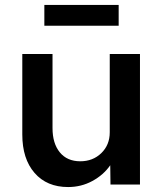

<svg xmlns="http://www.w3.org/2000/svg" viewBox="-20 -745 658 775"><path d="M255 10Q169 10 119.5 -47Q70 -104 70 -202V-527H192V-228Q192 -166 221.5 -130Q251 -94 304 -94Q355 -94 389 -127Q423 -160 423 -211V-527H545V0H426L425 -78Q398 -39 353 -14.5Q308 10 255 10ZM159 -641V-725H459V-641Z"/></svg>

Font: Readex Pro Medium
Style: Regular
Weight: 500
Designer: Bonnie Shaver-Troup, Thomas Jockin
Foundry: Lexend
Version: Version 1.204; ttfautohint (v1.8.4.7-5d5b)